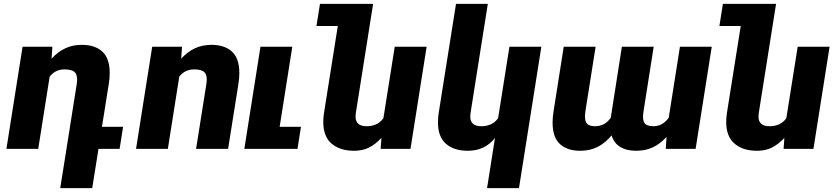

<svg xmlns="http://www.w3.org/2000/svg" viewBox="-20 -770 4324 993"><path d="M598.6 0H489.3L457 203.1H291.5L340.8 -106.4L341.8 -114.3L376.5 -333Q378.9 -348.6 378.9 -358.4Q378.9 -388.7 362.8 -399.9Q346.7 -411.1 314 -411.1Q265.6 -411.1 236.8 -373.5L177.7 0H13.2L96.7 -528.3H251L246.6 -466.8Q280.3 -502.9 318.4 -520.5Q356.4 -538.1 403.3 -538.1Q470.7 -538.1 509 -503.4Q547.4 -468.8 547.4 -392.1Q547.4 -364.7 542.5 -335L507.3 -114.3H616.7Z M907.2 -373.5 848.1 0H683.6L767.1 -528.3H921.4L917 -466.8Q950.7 -502.9 988.8 -520.5Q1026.9 -538.1 1073.7 -538.1Q1141.1 -538.1 1179.4 -503.4Q1217.8 -468.8 1217.8 -392.1Q1217.8 -364.7 1212.9 -335L1159.7 0H994.1L1046.9 -333Q1049.3 -348.6 1049.3 -358.4Q1049.3 -388.7 1033.2 -399.9Q1017.1 -411.1 984.4 -411.1Q936 -411.1 907.2 -373.5Z M1536.6 -114.3 1518.6 0H1243.7L1327.1 -528.3H1491.7L1426.3 -114.3Z M2186.5 -528.3 2103 0H1948.7L1952.6 -56.6Q1920.4 -22.5 1887.5 -6.3Q1854.5 9.8 1811.5 9.8Q1738.3 9.8 1695.1 -27.1Q1651.9 -64 1651.9 -139.6Q1651.9 -160.2 1655.8 -186.5L1727.1 -635.7H1616.7L1634.8 -750H1909.7L1891.6 -635.7L1820.3 -185.5Q1818.8 -176.3 1818.8 -167.5Q1818.8 -117.2 1876 -117.2Q1933.6 -117.2 1962.9 -158.7L2021.5 -528.3Z M2499 203.1 2540 -56.6Q2513.2 -22.9 2478.5 -6.6Q2443.8 9.8 2399.9 9.8Q2327.6 9.8 2286.4 -26.4Q2245.1 -62.5 2245.1 -137.2Q2245.1 -163.1 2249 -186.5L2338.4 -750H2502.9L2413.6 -185.5Q2412.1 -176.3 2412.1 -167.5Q2412.1 -117.2 2469.2 -117.2Q2526.9 -117.2 2556.2 -158.7L2614.7 -528.3H2779.8L2664.1 203.1Z M3438.5 -160.6 3496.6 -528.3H3661.1L3577.6 0H3423.3L3427.2 -62Q3394 -25.4 3356 -7.8Q3317.9 9.8 3270.5 9.8Q3220.2 9.8 3187.5 -10.3Q3154.8 -30.3 3143.1 -69.8Q3109.4 -29.3 3070.1 -9.8Q3030.8 9.8 2980.5 9.8Q2914.1 9.8 2876 -24.9Q2837.9 -59.6 2837.9 -136.2Q2837.9 -163.6 2842.8 -193.4L2895.5 -528.3H3060.5L3007.8 -195.8Q3005.4 -177.7 3005.4 -167.5Q3005.4 -138.2 3018.6 -127.7Q3031.7 -117.2 3058.6 -117.2Q3107.9 -117.2 3138.7 -160.6L3196.3 -528.3H3360.8L3308.6 -196.8Q3305.7 -179.2 3305.7 -166.5Q3305.7 -137.7 3319.1 -127.4Q3332.5 -117.2 3359.9 -117.2Q3406.2 -117.2 3438.5 -160.6Z M4270.5 -528.3 4187 0H4032.7L4036.6 -56.6Q4004.4 -22.5 3971.4 -6.3Q3938.5 9.8 3895.5 9.8Q3822.3 9.8 3779.1 -27.1Q3735.8 -64 3735.8 -139.6Q3735.8 -160.2 3739.7 -186.5L3811 -635.7H3700.7L3718.8 -750H3993.7L3975.6 -635.7L3904.3 -185.5Q3902.8 -176.3 3902.8 -167.5Q3902.8 -117.2 3960 -117.2Q4017.6 -117.2 4046.9 -158.7L4105.5 -528.3Z"/></svg>

Font: Mardoto Black
Style: Italic
Weight: 900
Italic angle: -12°
Designer: Christian Robertson, Vahan Hovhannisyan
Foundry: Google
Version: Version 1.000